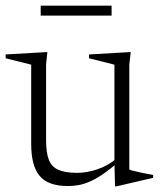

<svg xmlns="http://www.w3.org/2000/svg" viewBox="-21 -646 566 677"><path d="M141.5 -150.5Q141.5 -107 151.5 -82Q161.5 -57 185.8 -46.8Q210 -36.5 251.5 -36.5Q284.5 -36.5 322.2 -49Q360 -61.5 390.5 -87.5L400 -77.5Q368.5 -50.5 343.8 -33.2Q319 -16 298.2 -6.8Q277.5 2.5 258.5 6.2Q239.5 10 218.5 10Q149 10 119 -25.5Q89 -61 89 -138.5V-418L-1 -440.5V-454L146 -462.5L141.5 -419ZM384.5 11 382.5 -74.5V-418L293 -440.5V-454L440 -462.5L435 -419V-48Q439.5 -46 450 -43.5Q460.5 -41 473.8 -38Q487 -35 499 -32.8Q511 -30.5 519 -29V-19L390 11ZM122.5 -591V-626H372.5V-591Z"/></svg>

Font: Newsreader 36pt Light
Style: Regular
Weight: 300
Designer: Hugues Gentile
Foundry: Production Type
Version: Version 1.003